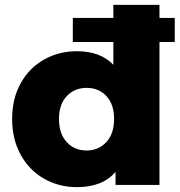

<svg xmlns="http://www.w3.org/2000/svg" viewBox="-20 -762 740 791"><path d="M637 -742V0H456V-54Q403 9 297 9Q223 9 162 -25.5Q101 -60 65.5 -124Q30 -188 30 -272Q30 -356 65.5 -419.5Q101 -483 162 -517Q223 -551 297 -551Q394 -551 447 -495V-742ZM450 -272Q450 -332 418.5 -366Q387 -400 337 -400Q287 -400 255 -366Q223 -332 223 -272Q223 -211 255 -176.5Q287 -142 337 -142Q386 -142 418 -176.5Q450 -211 450 -272ZM280 -688H700V-589H280Z"/></svg>

Font: Montserrat Alternates ExtraBold
Style: Regular
Weight: 800
Designer: Julieta Ulanovsky
Foundry: Julieta Ulanovsky
Version: Version 7.200